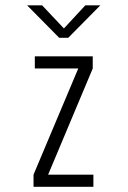

<svg xmlns="http://www.w3.org/2000/svg" viewBox="-20 -716 490 736"><path d="M108.5 0V-46.5L280 -453.5H113.5V-500H335.5V-453.5L164.5 -46.5H338V0ZM84 -695.5H141.5L225 -607L307 -695.5H364.5L241.5 -571H207Z"/></svg>

Font: Trispace Condensed ExtraLight
Style: Regular
Weight: 200
Width: 3
Designer: Tyler Finck
Foundry: Etcetera Type Company
Version: Version 1.210; ttfautohint (v1.8.3)